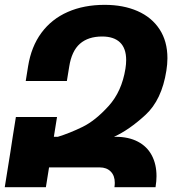

<svg xmlns="http://www.w3.org/2000/svg" viewBox="-33 -780 765 800"><path d="M441.9 -210H449.2Q502.9 -210 541.3 -189.9Q579.6 -169.9 599.4 -132.8Q619.1 -95.7 619.1 -45.9Q619.1 -25.9 615.2 -1V0H443.8Q445.3 -9.8 445.3 -18.1Q445.3 -48.3 428.2 -65.4Q411.1 -82.5 382.3 -82.5H171.4L158.2 0H-13.2L10.3 -146.5L20 -210L33.2 -292.5H204.6L191.4 -210H208Q257.3 -225.1 310.8 -251.2Q364.3 -277.3 419.4 -338.1Q474.6 -398.9 489.7 -494.1Q492.7 -513.2 492.7 -529.8Q492.7 -578.6 467 -603.3Q441.4 -627.9 392.6 -627.9Q334.5 -627.9 300 -597.7Q265.6 -567.4 255.4 -502.4L245.6 -442.4H74.2L84 -503.4Q97.2 -585.9 139.6 -643.3Q182.1 -700.7 249.3 -730.2Q316.4 -759.8 403.3 -759.8Q481 -759.8 540 -733.9Q599.1 -708 631.8 -658Q664.6 -607.9 664.6 -537.6Q664.6 -512.7 660.2 -485.4Q641.1 -363.8 573.2 -301.3Q505.4 -238.8 441.9 -210Z"/></svg>

Font: Mardoto Black
Style: Italic
Weight: 900
Italic angle: -12°
Designer: Christian Robertson, Vahan Hovhannisyan
Foundry: Google
Version: Version 1.000